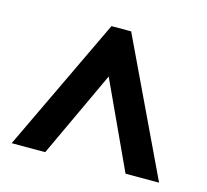

<svg xmlns="http://www.w3.org/2000/svg" viewBox="-70 -793 619 575"><g transform="rotate(15 239.5 -506.0)"><path d="M11 -298H115L240 -566L364 -298H468L270 -714H209Z"/></g></svg>

Font: Noto Sans Armenian ExtraCondensed SemiBold
Style: Regular
Weight: 600
Width: 2
Designer: Monotype Design Team
Foundry: Monotype Imaging Inc.
Version: Version 2.008